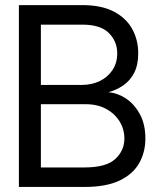

<svg xmlns="http://www.w3.org/2000/svg" viewBox="-20 -739 630 759"><path d="M54.7 0V-718.8H305.7Q381.3 -718.8 430.2 -693.1Q479 -667.5 502.7 -624.3Q526.4 -581.1 526.4 -528.3Q526.4 -481.9 510.3 -450.9Q494.1 -419.9 467.5 -401.6Q440.9 -383.3 410.2 -375V-374Q444.3 -371.6 477.5 -349.9Q510.7 -328.1 532.7 -288.1Q554.7 -248 554.7 -191.4Q554.7 -137.2 530 -93.8Q505.4 -50.3 452.4 -25.1Q399.4 0 314.5 0ZM141.6 -77.1H314.5Q399.9 -77.1 435.8 -110.6Q471.7 -144 471.7 -191.4Q471.7 -228 452.9 -258.8Q434.1 -289.6 399.9 -308.3Q365.7 -327.1 318.4 -327.1H141.6ZM141.6 -403.3H303.7Q342.8 -403.3 374.5 -418.7Q406.2 -434.1 424.8 -462.2Q443.4 -490.2 443.4 -528.3Q443.4 -575.2 410.4 -608.4Q377.4 -641.6 305.7 -641.6H141.6Z"/></svg>

Font: Inter Display V
Style: Regular
Weight: 400
Designer: Rasmus Andersson
Foundry: rsms
Version: Version 3.015;git-src